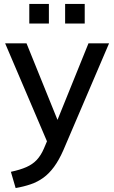

<svg xmlns="http://www.w3.org/2000/svg" viewBox="-20 -723 576 970"><path d="M59 227 35 145Q82 135 113.5 121Q145 107 166 84.5Q187 62 202 27L227 -32L225 9L6 -504H114L284 -84H257L427 -504H531L300 36Q278 86 253 120Q228 154 199 175Q170 196 135 208Q100 220 59 227ZM309 -604V-703H408V-604ZM128 -604V-703H227V-604Z"/></svg>

Font: Mulish ExtraLight SemiBold
Style: Regular
Weight: 600
Version: Version 3.603